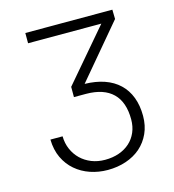

<svg xmlns="http://www.w3.org/2000/svg" viewBox="-108 -801 815 901"><g transform="rotate(-15 300.0 -350.5)"><path d="M453.1 -661.1H97.2V-710.9H520L521 -665.5L304.2 -408.2Q357.4 -407.2 399.7 -392.6Q441.9 -377.9 470.9 -350.3Q500 -322.8 515.1 -283Q530.3 -243.2 530.3 -192.9Q530.3 -145.5 513.2 -107.9Q496.1 -70.3 466.1 -43.9Q436 -17.6 394.8 -3.7Q353.5 10.3 305.7 10.3Q261.2 10.3 220.9 -3.4Q180.7 -17.1 149.9 -43.5Q119.1 -69.8 100.8 -108.4Q82.5 -147 81.5 -197.3H140.6Q141.1 -163.1 153.8 -134Q166.5 -105 188.2 -84Q210 -63 240 -51Q270 -39.1 305.7 -39.1Q342.8 -39.1 373.3 -49.8Q403.8 -60.5 425.8 -80.3Q447.8 -100.1 460 -128.2Q472.2 -156.2 472.2 -190.9Q472.2 -275.4 428.2 -318.1Q384.3 -360.8 299.3 -361.3H239.7V-411.1Z"/></g></svg>

Font: Roboto Mono Light
Style: Regular
Weight: 300
Designer: Google
Version: Version 2.000985; 2015; ttfautohint (v1.3)